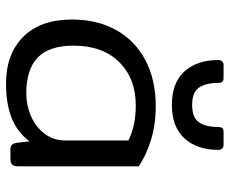

<svg xmlns="http://www.w3.org/2000/svg" viewBox="-84 -682 781 654"><g transform="rotate(90 307.0 -355.5)"><path d="M185 -708Q185 -716 189.5 -721Q194 -726 201 -726H246Q256 -726 259.5 -721.5Q263 -717 263 -707Q263 -665 279 -642Q295 -619 338 -619Q381 -619 397 -642Q413 -665 413 -707Q413 -717 416.5 -721.5Q420 -726 430 -726H475Q482 -726 486.5 -721Q491 -716 491 -708Q491 -636 452 -593Q413 -550 338 -550Q262 -550 223.5 -593Q185 -636 185 -708ZM47 -210Q47 -295 82.5 -359.5Q118 -424 185 -459.5Q252 -495 342 -495Q405 -495 458 -478.5Q511 -462 547 -437V-25Q547 -12 541 -6Q535 0 521 0H490Q479 0 474 -5Q469 -10 467 -21L462 -65Q430 -23 382 -4Q334 15 265 15Q165 15 106 -43.5Q47 -102 47 -210ZM459 -187V-402Q409 -427 340 -427Q248 -427 192 -370.5Q136 -314 136 -215Q136 -132 176.5 -93Q217 -54 299 -54Q339 -54 376 -70Q413 -86 436 -116.5Q459 -147 459 -187Z"/></g></svg>

Font: Mitr Light
Style: Regular
Weight: 300
Designer: Thanarat Vachiruckul
Foundry: Cadson Demak
Version: Version 1.002